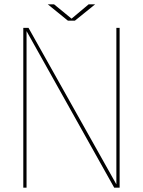

<svg xmlns="http://www.w3.org/2000/svg" viewBox="-20 -866 660 886"><path d="M102.5 0H87.5V-737.5H111.5L520 -10L517 -8.5V-737.5H532V0H507L100 -727L102.5 -728ZM200.5 -846H229.5L315 -776H305.5L389 -846H419L325.5 -770.5H293.5Z"/></svg>

Font: Epilogue Thin
Style: Regular
Weight: 250
Designer: Tyler Finck
Foundry: Etcetera Type Co
Version: Version 2.111